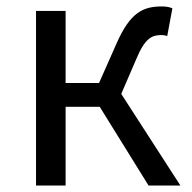

<svg xmlns="http://www.w3.org/2000/svg" viewBox="-20 -577 596 597"><path d="M92 0H184V-245H290L442 0H541L357 -285L404 -394C431 -459 453 -468 482 -468C490 -468 494 -467 500 -465L516 -551C508 -555 496 -557 484 -557C425 -557 385 -539 342 -441L288 -319H184V-543H92Z"/></svg>

Font: Noto Sans Mono CJK HK
Style: Regular
Weight: 400
Designer: Ryoko NISHIZUKA 西塚涼子 (kana, bopomofo & ideographs); Paul D. Hunt (Latin, Greek & Cyrillic); Sandoll Communications 산돌커뮤니
Foundry: Adobe
Version: Version 2.004;hotconv 1.0.118;makeotfexe 2.5.65603